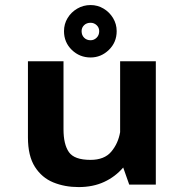

<svg xmlns="http://www.w3.org/2000/svg" viewBox="-20 -750 750 780"><path d="M299.5 10Q243 10 196.5 -9Q150 -28 121.8 -72.2Q93.5 -116.5 93.5 -192V-501H238V-224.5Q238 -163.5 260 -132Q282 -100.5 347.5 -100.5Q404 -100.5 432 -133.8Q460 -167 468 -213V-501H613V0H505L480.5 -69.5Q448.5 -32 403.2 -11Q358 10 299.5 10ZM348 -516.5Q303.5 -516.5 271.8 -547.2Q240 -578 240 -623.5Q240 -652.5 254.5 -676.5Q269 -700.5 293.8 -715Q318.5 -729.5 348 -729.5Q376.5 -729.5 400.5 -715.2Q424.5 -701 439.2 -676.8Q454 -652.5 454 -623.5Q454 -578 422.2 -547.2Q390.5 -516.5 348 -516.5ZM348 -586.5Q362 -586.5 372.5 -596.8Q383 -607 383 -623.5Q383 -638 372.5 -647.8Q362 -657.5 348 -657.5Q332 -657.5 321.8 -647.8Q311.5 -638 311.5 -623.5Q311.5 -607 321.8 -596.8Q332 -586.5 348 -586.5Z"/></svg>

Font: League Mono SemiBold
Style: Regular
Weight: 600
Width: 6
Designer: Tyler Finck
Foundry: The League of Moveable Type / Tyler Finck
Version: Version 2.300;RELEASE